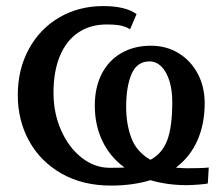

<svg xmlns="http://www.w3.org/2000/svg" viewBox="-20 -590 714 622"><path d="M314.5 -570.3Q386.7 -570.3 422.4 -544.4L401.4 -495.1Q389.6 -502.9 372.8 -506.8Q356 -510.7 325.2 -510.7Q272.5 -510.7 233.6 -484.6Q194.8 -458.5 174.1 -408.7Q153.3 -358.9 153.3 -289.1Q153.3 -224.1 177.7 -168.5Q202.1 -112.8 244.1 -79.6Q286.1 -46.4 335.4 -46.4Q372.1 -46.4 383.3 -47.4Q336.4 -81.5 311.8 -133.1Q287.1 -184.6 287.1 -248Q287.1 -307.1 309.6 -350.8Q332 -394.5 373.3 -418.2Q414.6 -441.9 469.2 -441.9Q518.6 -441.9 558.1 -418Q597.7 -394 620.4 -351.6Q643.1 -309.1 643.1 -255.4Q643.1 -188.5 619.6 -135.3Q596.2 -82 549.8 -46.9Q572.3 -44.9 585.9 -44.9Q599.1 -44.9 623 -45.4Q647 -45.9 656.2 -47.4L653.3 4.4Q645 6.3 622.3 8.1Q599.6 9.8 584 9.8Q522 9.8 467.3 -6.3Q410.2 11.2 339.4 11.2Q247.6 11.2 179.2 -27.8Q110.8 -66.9 74.2 -133.5Q37.6 -200.2 37.6 -281.7Q37.6 -365.2 73.5 -431.2Q109.4 -497.1 172.4 -533.7Q235.4 -570.3 314.5 -570.3ZM538.1 -260.7Q538.1 -297.4 529.1 -327.1Q520 -356.9 503.2 -374Q486.3 -391.1 464.4 -391.1Q423.8 -391.1 406.2 -350.1Q388.7 -309.1 388.7 -244.6Q388.7 -188 405.5 -143.1Q422.4 -98.1 467.3 -72.3Q505.4 -92.3 521.7 -135.5Q538.1 -178.7 538.1 -260.7Z"/></svg>

Font: Merriweather
Style: Regular
Weight: 400
Designer: Eben Sorkin
Foundry: Eben Sorkin
Version: Version 1.584; ttfautohint (v1.6)